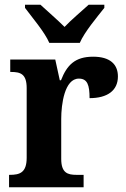

<svg xmlns="http://www.w3.org/2000/svg" viewBox="-20 -786 529 806"><path d="M187 -606H315C334 -651 388 -715 418 -753V-766H352C326 -742 278 -702 251 -673C222 -702 176 -742 150 -766H85V-753C113 -715 168 -651 187 -606ZM18 0H331V-52H301C264 -52 237 -60 237 -119V-287C237 -348 251 -456 311 -456C347 -456 356 -429 356 -374C431 -374 475 -406 475 -465C475 -516 442 -548 371 -548C295 -548 261 -513 236 -449H231L212 -536H23V-484H26C67 -484 92 -475 92 -416V-124C92 -61 63 -52 21 -52H18Z"/></svg>

Font: Noto Serif Tamil SemiCondensed
Style: Bold
Weight: 700
Width: 4
Designer: Indian Type Foundry, Tom Grace, and the Monotype Design Team
Foundry: Monotype Imaging Inc.
Version: Version 2.004